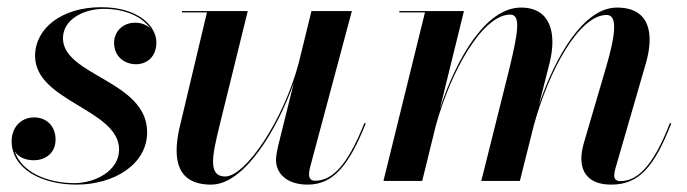

<svg xmlns="http://www.w3.org/2000/svg" viewBox="-20 -490 1861 520"><path d="M378.5 -132C378.5 -271.5 150.5 -285 150.5 -386.5C150.5 -438 208 -466 260.5 -466C323 -466 367 -442.5 387 -413C377 -423 362.5 -428.5 346 -428.5C312 -428.5 289 -404 289 -374C289 -336.5 317.5 -316 348.5 -316C377 -316 403.5 -335.5 403.5 -375C403.5 -419.5 354.5 -470.5 254 -470.5C147.5 -470.5 75 -413.5 75 -338.5C75 -215 302.5 -194 302.5 -85C302.5 -26 235.5 6 181.5 6C108 6 38 -24 20 -80C30 -64 49.5 -56 71.5 -56C103 -56 130.5 -75.5 130.5 -112C130.5 -148 106.5 -172 72.5 -172C35 -172 11.5 -143 11.5 -108C11.5 -33.5 91.5 10 187 10C288.5 10 378.5 -44.5 378.5 -132Z M651 -460H473V-456.5H540.5L465.5 -141C447 -56 460.5 10 552 10C642 10 731 -139.5 775.5 -265L732.5 -91.5C730 -80.5 727.5 -66 727.5 -57C727.5 -21.5 755 10 813.5 10C883 10 925.5 -43 970.5 -155.5L967 -157C919.5 -37.5 878 -0.5 832.5 -0.5C822 -0.5 817 -8 817 -17C817 -21.5 817.5 -28 819 -34L933 -460H823.5L789 -319C747 -162.5 644.5 -12 590 -12C542.5 -12 555 -69 574 -147.5Z M1388 0 1425.5 -149.5C1466 -298 1548 -449.5 1623 -449.5C1652.5 -449.5 1648 -399 1621.5 -308L1561.5 -103.5C1558 -91.5 1554.5 -75.5 1554.5 -61C1554.5 -19.5 1578 10 1635.5 10C1710.5 10 1752 -38 1798 -155.5L1794.5 -157C1747.5 -35.5 1704 0.5 1660 0.5C1649.5 0.5 1643.5 -5 1643.5 -14C1643.5 -21 1645.5 -29.5 1647.5 -36.5L1729.5 -319.5C1752.5 -400.5 1739 -469.5 1651 -469.5C1561 -469.5 1484.5 -338.5 1439.5 -205.5L1468.5 -319.5C1488.5 -400.5 1471 -469.5 1391 -469.5C1295.5 -469.5 1216.5 -331.5 1171.5 -196L1236.5 -460H1061.5V-456.5H1131L1018.5 0H1123.5L1160.5 -150.5C1201.5 -298.5 1287 -450.5 1362 -450.5C1391.5 -450.5 1382.5 -400.5 1360.5 -308L1283.5 0Z"/></svg>

Font: Bodoni* 48pt Medium
Style: Italic
Weight: 500
Italic angle: -13°
Version: Version 2.3